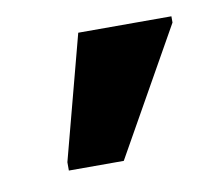

<svg xmlns="http://www.w3.org/2000/svg" viewBox="-38 -807 299 272"><g transform="rotate(-10 111.5 -671.0)"><path d="M42 -576V-588L89 -766H223V-757L121 -576Z"/></g></svg>

Font: Noto Sans Condensed SemiBold
Style: Regular
Weight: 600
Width: 3
Designer: Monotype Design Team
Foundry: Monotype Imaging Inc.
Version: Version 2.013; ttfautohint (v1.8.4.7-5d5b)